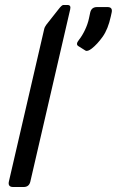

<svg xmlns="http://www.w3.org/2000/svg" viewBox="-20 -749 468 769"><path d="M32.7 0Q10.7 0 15.6 -22L156.7 -631.3Q158.7 -641.1 165.5 -649.9L214.4 -711.9Q227.5 -729 233.4 -729H250.5Q265.1 -729 261.2 -711.9L101.6 -22Q96.7 0 74.7 0ZM293.5 -564.5Q282.2 -571.8 295.9 -588.9Q309.1 -605.5 320.3 -628.9Q331.5 -652.3 336.4 -675.8L341.3 -698.7Q346.2 -720.7 368.7 -720.7H410.6Q432.1 -720.7 427.2 -698.7L423.8 -683.1Q412.6 -631.8 391.1 -601.8Q369.6 -571.8 347.7 -554.7Q330.6 -541.5 322.3 -546.4Z"/></svg>

Font: Istok Web
Style: BoldItalic
Weight: 700
Italic angle: -13°
Designer: Andrey V. Panov
Foundry: Andrey V. Panov
Version: Version 1.0.2g